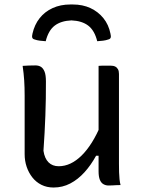

<svg xmlns="http://www.w3.org/2000/svg" viewBox="-20 -826 640 857"><path d="M138 -534Q153 -534 163 -527.5Q173 -521 179 -506Q185 -491 185 -462Q185 -423 184.5 -385.5Q184 -348 182.5 -310Q181 -272 179 -233Q177 -194 174 -153Q179 -119 196.5 -101.5Q214 -84 242 -84Q269 -84 294.5 -96Q320 -108 344 -131.5Q368 -155 390 -190Q412 -225 431 -271V-131H409Q386 -89 357 -57Q328 -25 293.5 -7Q259 11 219 11Q189 11 165 -1Q141 -13 124.5 -34Q108 -55 99 -81.5Q90 -108 90 -138Q90 -182 90 -225.5Q90 -269 90 -313Q90 -357 90 -399Q90 -436 88 -467Q86 -498 81 -532Q96 -533 109.5 -533.5Q123 -534 138 -534ZM473 -533Q486 -533 494 -529Q502 -525 506.5 -517Q511 -509 511 -496Q511 -428 511 -361Q511 -294 511 -228Q511 -162 511 -96Q511 -75 511.5 -57.5Q512 -40 513.5 -26Q515 -12 518 0Q509 0 499.5 0.5Q490 1 481.5 1.5Q473 2 464 2Q452 2 441.5 -4Q431 -10 425.5 -24Q420 -38 420 -61Q420 -141 420 -220Q420 -299 420 -377.5Q420 -456 420 -532Q429 -533 437.5 -533Q446 -533 455 -533Q464 -533 473 -533ZM299 -735Q252 -733 224 -711.5Q196 -690 184 -642Q170 -643 157.5 -644.5Q145 -646 134 -650Q126 -652 124 -658Q122 -664 125 -676Q134 -716 157 -745Q180 -774 215 -790Q250 -806 294 -806H305Q349 -806 383.5 -790Q418 -774 441.5 -745Q465 -716 473 -676Q476 -664 474 -658Q472 -652 464 -650Q453 -646 440.5 -644.5Q428 -643 414 -642Q402 -690 374 -711.5Q346 -733 299 -735Z"/></svg>

Font: Rec Mono Semicasual
Style: Regular
Weight: 400
Version: Version 1.085; ttfautohint (v1.8.4.7-5d5b)